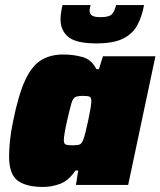

<svg xmlns="http://www.w3.org/2000/svg" viewBox="-20 -733 636 761"><path d="M151 8Q83 8 49.5 -17.5Q16 -43 16 -113Q16 -140 19.5 -175Q23 -210 32 -253Q53 -357 79.5 -414.5Q106 -472 143 -494.5Q180 -517 230 -517Q271 -517 307 -507Q343 -497 362 -459H372L388 -510H596L488 0H281L290 -57H279Q252 -17 218.5 -4.5Q185 8 151 8ZM268 -157Q289 -157 297 -161Q305 -165 311 -182Q315 -193 320 -213.5Q325 -234 330 -257.5Q335 -281 338.5 -301.5Q342 -322 342 -331Q342 -346 335.5 -349.5Q329 -353 309 -353Q289 -353 279 -348.5Q269 -344 263 -323.5Q257 -303 246 -255Q233 -197 233 -177Q233 -163 241 -160Q249 -157 268 -157ZM361 -561Q282 -561 251 -586.5Q220 -612 220 -655Q220 -669 222 -683Q224 -697 228 -713H339Q338 -707 336.5 -701Q335 -695 335 -690Q335 -679 344 -672Q353 -665 378 -665Q416 -665 426 -679.5Q436 -694 440 -713H551Q543 -669 525 -634.5Q507 -600 469 -580.5Q431 -561 361 -561Z"/></svg>

Font: Saira Black
Style: Italic
Weight: 900
Italic angle: -12°
Designer: Hector Gatti with collaboration of the Omnibus-Type team
Foundry: Omnibus-Type
Version: Version 1.100; ttfautohint (v1.8.3)